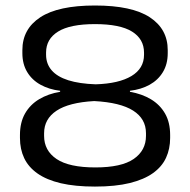

<svg xmlns="http://www.w3.org/2000/svg" viewBox="-20 -673 700 708"><path d="M330.1 15Q256.9 15 204.3 2.7Q151.8 -9.7 118.3 -33.3Q84.8 -56.9 69.2 -89.9Q53.6 -122.9 53.6 -164.2V-175.2Q53.6 -221.5 72.3 -254.4Q91.1 -287.3 124.6 -307.3Q158.1 -327.2 201.7 -334.5V-338.3Q161 -343.1 129.6 -360.5Q98.1 -377.8 80.3 -407.3Q62.5 -436.7 62.5 -477.2V-488.3Q62.5 -565.9 128.6 -609.3Q194.7 -652.7 330.1 -652.7Q466.3 -652.7 532.4 -609.3Q598.5 -565.9 598.5 -488.3V-477.2Q598.5 -436.6 580.7 -407.2Q562.9 -377.7 531.6 -360.4Q500.4 -343.1 459.2 -338.3V-334.5Q503.3 -326.8 536.6 -306.9Q569.9 -286.9 588.7 -254.2Q607.4 -221.5 607.4 -175.2V-164.2Q607.4 -124.1 592.3 -91.3Q577.3 -58.4 544.2 -34.7Q511.1 -11 458.4 2Q405.8 15 330.1 15ZM331.7 -55.6Q427.8 -55.6 473 -86.8Q518.3 -118.1 518.3 -171.9V-181.6Q518.3 -235 471 -265.1Q423.7 -295.2 327.4 -300.3Q234.2 -295.2 188.4 -264.7Q142.6 -234.3 142.6 -181.6V-171.9Q142.6 -117.7 188.7 -86.6Q234.8 -55.6 331.7 -55.6ZM333.2 -362.1Q418.4 -364.8 464.7 -392.6Q511.1 -420.5 511.1 -471V-478.9Q511.1 -529.1 466.8 -556.6Q422.5 -584.1 330.1 -584.1Q238.5 -584.1 194.2 -556.6Q149.9 -529.1 149.9 -479.3V-471.4Q149.9 -437.6 170.5 -413.8Q191 -390 231.9 -377Q272.8 -364.1 333.2 -362.1Z"/></svg>

Font: Anek Gurmukhi Medium SemiExpanded
Style: Regular
Weight: 500
Width: 6
Version: Version 1.003